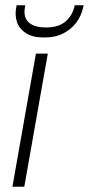

<svg xmlns="http://www.w3.org/2000/svg" viewBox="-20 -707 337 727"><path d="M27 0 116 -504H161L72 0ZM147 -565Q103 -565 78 -581.5Q53 -598 44.5 -623Q36 -648 41 -676L43 -687H76Q66 -646 86.5 -624.5Q107 -603 154 -603Q202 -603 228.5 -626Q255 -649 263 -687H297L294 -676Q288 -648 270 -623Q252 -598 221.5 -581.5Q191 -565 147 -565Z"/></svg>

Font: DM Sans ExtraLight
Style: Italic
Weight: 250
Italic angle: -10°
Designer: Colophon Foundry, Jonny Pinhorn
Foundry: Colophon Foundry
Version: Version 4.004;gftools[0.9.30]